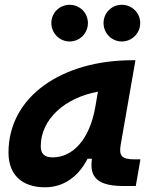

<svg xmlns="http://www.w3.org/2000/svg" viewBox="-20 -775 626 805"><path d="M168.9 10.3C244.6 10.3 307.6 -32.2 347.2 -109.4H365.2C358.9 -54.2 363.8 4.9 496.1 4.9H549.3L568.8 -106.9H545.4C491.7 -106.9 478 -120.6 485.8 -166.5L547.9 -522.5H535.6C239.3 -522.5 15.6 -370.1 15.6 -135.3C15.6 -43 71.3 10.3 168.9 10.3ZM200.7 -115.2C166.5 -115.2 150.9 -129.9 150.9 -162.1C150.9 -275.4 252.4 -365.2 390.6 -390.6L379.4 -325.7C356 -191.4 286.1 -115.2 200.7 -115.2ZM490.7 -601.1C533.2 -601.1 567.9 -635.7 567.9 -678.2C567.9 -721.2 533.2 -754.9 490.7 -754.9C448.2 -754.9 414.1 -721.2 414.1 -678.2C414.1 -635.7 448.2 -601.1 490.7 -601.1ZM272 -601.1C314.5 -601.1 348.6 -635.7 348.6 -678.2C348.6 -721.2 314.5 -754.9 272 -754.9C229.5 -754.9 195.3 -721.2 195.3 -678.2C195.3 -635.7 229.5 -601.1 272 -601.1Z"/></svg>

Font: Cascadia Code
Style: Bold Italic
Weight: 700
Italic angle: -10°
Monospace: yes
Designer: Aaron Bell
Foundry: Saja Typeworks
Version: Version 2404.023